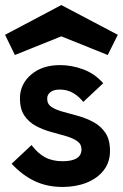

<svg xmlns="http://www.w3.org/2000/svg" viewBox="-26 -735 487 761"><path d="M222 6Q161 6 112 -17Q63 -40 20 -86L99 -160Q123 -128 152 -112Q181 -96 222 -96Q297 -96 297 -143Q297 -164 279.5 -176Q262 -188 234 -196Q206 -204 175 -212.5Q144 -221 116 -236Q88 -251 70.5 -277Q53 -303 53 -345Q53 -401 97 -439Q141 -477 212 -477Q258 -477 304 -460Q350 -443 383 -405L304 -331Q288 -352 264.5 -366Q241 -380 211 -380Q187 -380 174 -370Q161 -360 161 -344Q161 -322 179 -310.5Q197 -299 225.5 -291.5Q254 -284 285.5 -275Q317 -266 345.5 -250.5Q374 -235 392 -208Q410 -181 410 -137Q410 -92 385 -60Q360 -28 317.5 -11Q275 6 222 6ZM217 -715 441 -597 401 -517 217 -591 33 -517 -6 -597Z"/></svg>

Font: Lil Grotesk Bold
Style: Regular
Weight: 700
Designer: Bastien Sozeau
Foundry: NBR — Bastien Sozeau
Version: Version 4.002; ttfautohint (v1.8.4.7-5d5b)